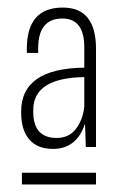

<svg xmlns="http://www.w3.org/2000/svg" viewBox="-20 -725 313 508"><path d="M146 -705Q234 -705 234 -596V-336H207L205 -398Q183 -331 120 -331Q79 -331 57.5 -356Q36 -381 36 -427V-430Q36 -544 203 -546V-600Q203 -676 145 -676Q81 -676 81 -597V-585H51V-596Q51 -705 146 -705ZM203 -521Q68 -519 68 -434V-429Q68 -360 130 -360Q162 -360 180.5 -383.5Q199 -407 203 -443ZM234 -268V-237H38V-268Z"/></svg>

Font: Bebas Neue Book
Style: Regular
Weight: 300
Designer: Ryoichi Tsunekawa
Foundry: Ryoichi Tsunekawa
Version: Version 1.003;PS 001.003;hotconv 1.0.88;makeotf.lib2.5.64775